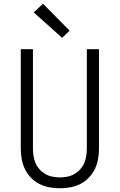

<svg xmlns="http://www.w3.org/2000/svg" viewBox="-20 -998 640 1026"><path d="M300 8Q272 8 244 3Q216 -2 190.5 -15Q165 -28 145 -49Q125 -70 113 -95Q101 -120 96 -148Q91 -176 91 -205V-735H156V-205Q156 -185 159 -165Q162 -145 170 -126.5Q178 -108 191.5 -93Q205 -78 222.5 -68Q240 -58 260 -54Q280 -50 300 -50Q320 -50 340 -54Q360 -58 377.5 -68Q395 -78 408.5 -93Q422 -108 430 -126.5Q438 -145 441 -165Q444 -185 444 -205V-735H509V-205Q509 -176 504 -148Q499 -120 487 -95Q475 -70 455 -49Q435 -28 409.5 -15Q384 -2 356 3Q328 8 300 8ZM312 -796 160 -932 210 -978 352 -834Z"/></svg>

Font: Iosevka Aile Custom Light
Style: Regular
Weight: 300
Designer: Belleve Invis
Foundry: Belleve Invis
Version: Version 17.0.2; ttfautohint (v1.8.3)